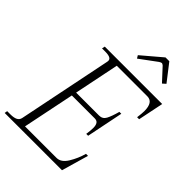

<svg xmlns="http://www.w3.org/2000/svg" viewBox="-279 -1026 1142 1142"><g transform="rotate(45 291.5 -455.0)"><path d="M307 -785 296 -803 422 -910H454L537 -803L517 -785L444 -864Q435 -871 431 -871Q425 -871 414 -864ZM604 -700 571 -539H554Q559 -577 559 -595Q559 -670 509 -670H252L194 -386H387Q416 -386 429.5 -411Q443 -436 457 -487H473L426 -255H410Q415 -287 415 -309Q415 -332 407 -344Q399 -356 380 -356H188L121 -29H386Q424 -29 451.5 -74Q479 -119 493 -170H510L461 0H-21L-18 -18H9Q38 -18 54 -26Q70 -34 74 -52L195 -647Q199 -665 186 -673Q173 -681 144 -681H117L121 -700Z"/></g></svg>

Font: Taviraj ExtraLight
Style: Italic
Weight: 275
Italic angle: -12°
Designer: Katatrad Team
Foundry: CadsonDemak
Version: Version 1.001